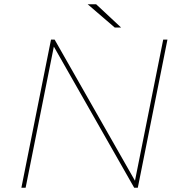

<svg xmlns="http://www.w3.org/2000/svg" viewBox="-20 -887 856 907"><path d="M81 0 221 -700H238L624 -22L616 -25L751 -700H771L631 0H614L228 -678L236 -675L101 0ZM522 -757 394 -867H434L552 -757Z"/></svg>

Font: Montserrat Thin Thin
Style: Italic
Weight: 250
Italic angle: -11.3°
Version: Version 9.000